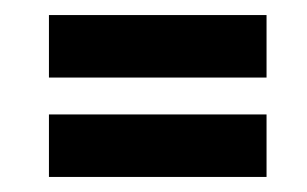

<svg xmlns="http://www.w3.org/2000/svg" viewBox="-20 -431 408 255"><path d="M45 -411V-328H334V-411ZM45 -279V-196H334V-279Z"/></svg>

Font: Economica
Style: Bold
Weight: 700
Designer: Vicente Lamonaca
Foundry: Vicente Lamonaca
Version: Version 1.100